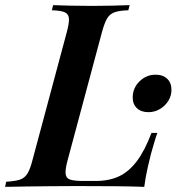

<svg xmlns="http://www.w3.org/2000/svg" viewBox="-60 -728 693 748"><path d="M553 -210Q547 -194 541 -173Q535 -152 528 -128Q523 -109 515 -73.5Q507 -38 502 0Q451 -2 387.5 -2.5Q324 -3 274 -3Q250 -3 212.5 -3Q175 -3 131.5 -2.5Q88 -2 43.5 -1.5Q-1 -1 -40 0L-36 -20Q-2 -22 17 -28Q36 -34 47 -52Q58 -70 67 -106L200 -602Q210 -639 208.5 -656.5Q207 -674 191.5 -680.5Q176 -687 142 -688L147 -708Q171 -707 212 -706Q253 -705 299 -705Q340 -705 378.5 -706Q417 -707 445 -708L440 -688Q406 -687 387 -680.5Q368 -674 357.5 -656.5Q347 -639 337 -602L204 -106Q194 -70 195.5 -52Q197 -34 213 -28.5Q229 -23 262 -23H313Q365 -23 403.5 -41Q442 -59 473 -100Q504 -141 530 -210ZM457 -348Q457 -385 483.5 -411Q510 -437 546 -437Q575 -437 591.5 -421Q608 -405 608 -378Q608 -355 596 -335.5Q584 -316 563.5 -303.5Q543 -291 518 -291Q490 -291 473.5 -306.5Q457 -322 457 -348Z"/></svg>

Font: Playfair Display SemiBold
Style: Italic
Weight: 600
Italic angle: -14°
Designer: Claus Eggers Sørensen
Foundry: Claus Eggers Sørensen
Version: Version 1.203